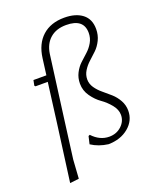

<svg xmlns="http://www.w3.org/2000/svg" viewBox="-152 -796 838 1018"><g transform="rotate(-20 266.5 -286.5)"><path d="M335 -704Q399 -704 436.5 -675Q474 -646 474 -590Q474 -556 460 -527.5Q446 -499 426 -480Q406 -461 386 -443Q366 -425 352 -402.5Q338 -380 338 -354Q338 -329 353 -307Q368 -285 390 -267Q412 -249 434 -229.5Q456 -210 471 -183Q486 -156 486 -125Q486 -69 441 -31.5Q396 6 327 7Q273 0 232 -27L242 -70L250 -74Q292 -29 345 -29Q386 -29 414 -55Q442 -81 442 -117Q442 -147 419 -175Q396 -203 368 -222.5Q340 -242 317 -274.5Q294 -307 294 -346Q294 -379 308 -406Q322 -433 342 -451.5Q362 -470 382 -488Q402 -506 416 -530.5Q430 -555 430 -584Q430 -664 331 -664Q275 -664 240.5 -634Q206 -604 198 -550L151 -195L123 19L116 125L65 131L108 -190L137 -414H68L63 -419L69 -449H142L154 -541Q164 -619 211 -661.5Q258 -704 335 -704Z"/></g></svg>

Font: Alegreya Sans Light
Style: Italic
Weight: 300
Italic angle: -7°
Designer: Juan Pablo del Peral
Foundry: Huerta Tipografica
Version: Version 2.007